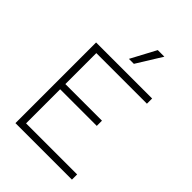

<svg xmlns="http://www.w3.org/2000/svg" viewBox="-263 -1054 1175 1175"><g transform="rotate(45 325.0 -466.0)"><path d="M93 0V-698H578V-653H140V-385H457V-340H140V-45H582V0ZM306 -769 393 -932H450L349 -769Z"/></g></svg>

Font: Azeret Mono Thin Thin
Style: Regular
Weight: 250
Version: Version 1.002